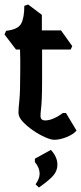

<svg xmlns="http://www.w3.org/2000/svg" viewBox="-27 -629 360 853"><path d="M214 -8Q199 -8 173 -19.5Q147 -31 120 -49.5Q93 -68 74 -88.5Q55 -109 55 -128Q55 -139 56 -151Q57 -163 59 -182.5Q61 -202 62 -235Q63 -268 63 -321Q63 -341 63 -363Q63 -385 62 -409H44L-7 -476L0 -492Q53 -498 67 -524Q81 -550 81 -603L98 -609L159 -563Q159 -545 159 -528Q159 -511 159 -494H244L294 -424L287 -409H160Q160 -373 160 -340Q160 -307 160 -277Q160 -219 158.5 -188Q157 -157 155 -142Q153 -127 153 -114Q153 -94 174 -94Q192 -94 213 -103.5Q234 -113 252 -127H266L313 -49Q299 -32 269 -20Q239 -8 214 -8ZM199 37Q228 68 228 103Q228 129 210.5 150Q193 171 146 204L131 190Q149 164 149 144Q149 116 128 91V76Z"/></svg>

Font: Jaini Purva
Style: Regular
Weight: 400
Designer: Maithili Shingre, Girish Dalvi (Devanagari), Taresh Vohra (Latin)
Foundry: Ek Type
Version: Version 2.000; ttfautohint (v1.8.4.7-5d5b)